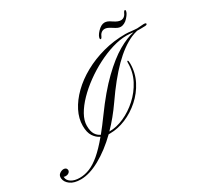

<svg xmlns="http://www.w3.org/2000/svg" viewBox="-165 -1038 1324 1260"><g transform="rotate(-30 496.5 -408.0)"><path d="M110.8 1Q60.1 1 31.7 -20Q3.4 -41 0.5 -69.3Q-1.5 -91.8 12.5 -102.5Q26.4 -113.3 41.5 -114.7Q49.8 -115.7 58.3 -111.3Q66.9 -106.9 68.4 -94.7Q69.3 -85.4 62 -77.9Q54.7 -70.3 43.5 -68.4Q29.8 -65.9 20.5 -70.8V-67.9Q20.5 -44.4 44.9 -28.1Q69.3 -11.7 109.9 -11.7Q147.5 -11.7 185.3 -26.9Q223.1 -42 265.9 -78.1Q308.6 -114.3 360.8 -177.2Q333.5 -189.9 314.7 -218.3Q295.9 -246.6 295.9 -296.9Q295.9 -352.1 323.7 -407Q351.6 -461.9 401.9 -511Q452.1 -560.1 520.3 -597.9Q588.4 -635.7 669.7 -657.7Q751 -679.7 839.8 -679.7Q851.1 -679.7 861.6 -678.7Q872.1 -677.7 882.3 -676.3Q893.6 -675.8 904.1 -674.3Q914.6 -672.9 925.3 -672.9Q937.5 -672.9 949.7 -674.6Q961.9 -676.3 975.1 -676.3Q993.2 -676.3 993.2 -669.4Q993.2 -660.6 977.1 -660.2Q958.5 -659.2 944.1 -659.4Q929.7 -659.7 917 -659.7Q902.8 -656.2 892.6 -652.6Q882.3 -648.9 871.1 -644.5Q795.9 -611.3 717.5 -533Q639.2 -454.6 552.2 -328.6Q493.2 -243.7 428.7 -178.2H432.6Q484.4 -178.2 541.3 -203.6Q598.1 -229 647.7 -273.9Q697.3 -318.8 728.3 -378.2Q759.3 -437.5 759.3 -505.9Q759.3 -517.1 761.2 -518.8Q763.2 -520.5 764.6 -520.5Q770.5 -520.5 770.5 -496.6Q770.5 -426.3 739.5 -366Q708.5 -305.7 657.7 -260.5Q606.9 -215.3 546.4 -189.9Q485.8 -164.6 426.8 -164.6H415.5Q336.9 -87.9 256.6 -43.5Q176.3 1 110.8 1ZM369.6 -187.5Q387.7 -209.5 407 -234.9Q426.3 -260.3 447.3 -289.1Q540.5 -417.5 621.6 -495.8Q702.6 -574.2 770.5 -613.5Q838.4 -652.8 892.1 -663.1Q879.9 -665 865.2 -666Q850.6 -667 840.8 -667Q790.5 -667 732.7 -649.7Q674.8 -632.3 616.2 -602.3Q557.6 -572.3 504.4 -533.7Q451.2 -495.1 409.4 -452.1Q367.7 -409.2 343.5 -366.2Q319.3 -323.2 319.3 -284.7Q319.3 -241.7 333.3 -219.5Q347.2 -197.3 369.6 -187.5ZM683.1 -731.4Q678.2 -731.4 678.2 -736.8Q678.2 -756.3 704.1 -784.2Q731.9 -813.5 757.8 -813.5Q767.6 -813.5 778.8 -809.6Q790 -805.7 808.1 -793Q826.2 -780.8 838.6 -776.4Q851.1 -772 859.9 -772Q889.6 -772 904.8 -809.1Q909.7 -817.4 913.6 -817.4Q919.4 -817.4 919.4 -812Q919.4 -793.5 893.1 -764.6Q880.4 -750 865.5 -742.7Q850.6 -735.4 838.9 -735.4Q828.1 -735.4 817.1 -739.7Q806.2 -744.1 783.7 -758.8Q767.6 -769 757.8 -772.9Q748 -776.9 738.3 -776.9Q707.5 -776.9 692.9 -739.7Q688.5 -731.4 683.1 -731.4Z"/></g></svg>

Font: Pinyon Script
Style: Regular
Weight: 400
Designer: Nicole Fally, Eben Sorkin
Foundry: Sorkin Type Co.
Version: Version 1.008; ttfautohint (v1.8.4.7-5d5b)